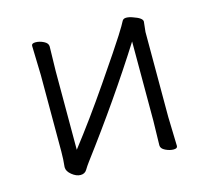

<svg xmlns="http://www.w3.org/2000/svg" viewBox="-78 -572 736 674"><g transform="rotate(-15 289.5 -235.0)"><path d="M430 -18 432 -106V-395Q318 -215 176 -26Q167 -14 159.5 -1.5Q152 11 136.5 11Q121 11 105 -2Q89 -15 89 -29V-31Q92 -58 92 -86V-364L89 -471Q89 -480 103.5 -480Q118 -480 133 -472.5Q148 -465 148 -453L146 -364V-78Q216 -168 292 -279Q368 -390 391 -426.5Q414 -463 418 -472Q422 -481 433 -481Q444 -481 457 -476Q490 -465 490 -452L486 -415V-106L489 0Q489 9 475 9Q461 9 445.5 1.5Q430 -6 430 -18Z"/></g></svg>

Font: LXGW WenKai Light
Style: Regular
Weight: 300
Designer: LXGW / Fontworks Inc.
Foundry: LXGW / Fontworks Inc.
Version: Version 1.501; October 10, 2024